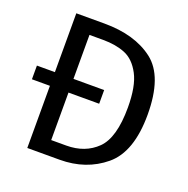

<svg xmlns="http://www.w3.org/2000/svg" viewBox="-124 -806 903 923"><g transform="rotate(20 328.0 -344.5)"><path d="M277 0H112V-318H20V-388H112V-689H256Q412 -689 506.5 -616.5Q601 -544 601 -348Q601 -157 506.5 -78.5Q412 0 277 0ZM284 -75Q380 -75 440 -134Q500 -193 500 -348Q500 -457 469 -515.5Q438 -574 390 -593.5Q342 -613 277 -613H207V-388H364V-318H207V-75Z"/></g></svg>

Font: Trujillo
Style: Regular
Weight: 400
Designer: Fira Sans original fonts by bBox Type GmbH, Carrois Corporate GbR, & Edenspiekermann AG / Changes by Cristiano Sobral
Foundry: Fira Sans original fonts by bBox Type GmbH, Carrois Corporate GbR, & Edenspiekermann AG / Changes by Cristiano Sobral
Version: Version 4.301;October 17, 2021;FontCreator 14.0.0.2814 64-bi